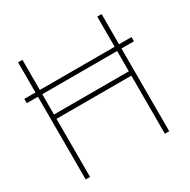

<svg xmlns="http://www.w3.org/2000/svg" viewBox="-160 -860 997 1009"><g transform="rotate(-30 339.0 -355.5)"><path d="M584.5 -527.8H660.2V-502H584.5V0H558.1V-352.5H104V0H77.6V-502H9.8V-527.8H77.6V-710.9H104V-527.8H558.1V-710.9H584.5ZM104 -378.9H558.1V-502H104Z"/></g></svg>

Font: Roboto Thin
Style: Regular
Weight: 250
Designer: Google
Version: Version 2.134; 2016